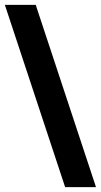

<svg xmlns="http://www.w3.org/2000/svg" viewBox="-20 -740 415 790"><path d="M0 -720H127L375 30H248Z"/></svg>

Font: Radio Canada SemiBold
Style: Regular
Weight: 600
Designer: Charles Daoud, Etienne Aubert Bonn, Alexandre Saumier Demers, Jacques Le Bailly
Foundry: Radio-Canada
Version: Version 2.104; ttfautohint (v1.8.4.7-5d5b);gftools[0.9.28.de